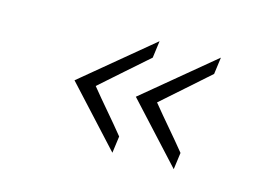

<svg xmlns="http://www.w3.org/2000/svg" viewBox="-56 -497 713 517"><g transform="rotate(15 300.5 -238.5)"><path d="M459 -77 465.3 -123.9Q441.6 -153.1 417.2 -181.5Q392.9 -209.8 369.1 -239Q401.5 -267.6 433.4 -295.9Q465.3 -324.3 497.7 -352.9L504 -400Q455 -359 407 -319.5Q359 -280 310 -239ZM288 -77 294.3 -123.9Q270.6 -153.1 246.2 -181.5Q221.9 -209.8 198.1 -239Q230.5 -267.6 262.2 -295.7Q293.9 -323.9 326.7 -352.5L333 -400Q284 -359 236 -319.5Q188 -280 139 -239Z"/></g></svg>

Font: Josefin Slab Thin
Style: Italic
Weight: 100
Italic angle: -12°
Designer: Santiago Orozco
Foundry: Typemade
Version: Version 2.000